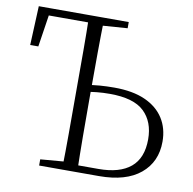

<svg xmlns="http://www.w3.org/2000/svg" viewBox="-80 -804 890 885"><g transform="rotate(10 364.5 -361.5)"><path d="M302 0V-32H432Q531 -32 582.5 -75Q634 -118 634 -206Q634 -288 585 -335Q536 -382 424 -382Q392 -382 362.5 -379Q333 -376 302 -370V-402Q337 -409 371 -411.5Q405 -414 439 -414Q526 -414 584 -388Q642 -362 671.5 -315.5Q701 -269 701 -207Q701 -112 633.5 -56Q566 0 440 0ZM267 0Q269 -83 269 -166Q269 -249 269 -333V-390Q269 -474 269 -557.5Q269 -641 267 -723H338Q336 -641 335.5 -557.5Q335 -474 335 -389V-333Q335 -249 335.5 -166Q336 -83 338 0ZM23 -540 31 -723H307V-689H58L89 -723L61 -540ZM160 0V-29L293 -40H302V0ZM301 -684V-723H452V-694L313 -684Z"/></g></svg>

Font: Noto Serif HK ExtraLight
Style: Regular
Weight: 200
Designer: Ryoko NISHIZUKA 西塚涼子 (kana & ideographs); Frank Grießhammer (Latin, Greek & Cyrillic); Wenlong ZHANG 张文龙 (bopomofo); San
Foundry: Adobe
Version: Version 2.002-H1;hotconv 1.1.0;makeotfexe 2.6.0